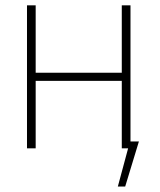

<svg xmlns="http://www.w3.org/2000/svg" viewBox="-20 -550 594 712"><path d="M112.3 -280.3H431.6V-530.3H463.9V-25.4H495.1L444.3 141.6H417L455.1 0H431.6V-250H112.3V0H80.1V-530.3H112.3Z"/></svg>

Font: Pretendard JP Thin
Style: Regular
Weight: 100
Designer: Base glyphs from Inter by Rasmus Andersson; Hangeul glyphs from Noto Sans CJK(Source Han Sans) by Jang Soo-young and Kan
Foundry: Kil Hyung-jin
Version: Version 1.309